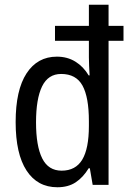

<svg xmlns="http://www.w3.org/2000/svg" viewBox="-20 -780 549 810"><path d="M222 10Q138 10 92 -60.5Q46 -131 46 -265Q46 -400 92 -470.5Q138 -541 220 -541Q264 -541 298 -520Q332 -499 354 -462H358Q357 -481 356 -501.5Q355 -522 355 -538V-608H212V-671H355V-760H438V-671H501V-608H438V0H371L359 -70H354Q331 -32 299.5 -11Q268 10 222 10ZM240 -60Q299 -60 327 -106.5Q355 -153 355 -249V-269Q355 -370 328 -419Q301 -468 238 -468Q183 -468 157.5 -415.5Q132 -363 132 -264Q132 -164 158 -112Q184 -60 240 -60Z"/></svg>

Font: Noto Sans Ethiopic Cond
Style: Regular
Weight: 400
Width: 3
Designer: Monotype Design Team
Foundry: Monotype Imaging Inc.
Version: Version 2.102; ttfautohint (v1.8.4.7-5d5b)